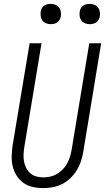

<svg xmlns="http://www.w3.org/2000/svg" viewBox="-20 -957 540 985"><path d="M201 8Q173 8 147 2Q121 -4 100 -19Q79 -34 65 -56.5Q51 -79 45 -104.5Q39 -130 40 -157.5Q41 -185 45 -213L132 -735H193L105 -204Q102 -185 101 -166Q100 -147 103 -129.5Q106 -112 114 -96Q122 -80 135 -68.5Q148 -57 165.5 -52Q183 -47 202 -47Q220 -47 238 -51Q256 -55 272 -64.5Q288 -74 301.5 -87.5Q315 -101 324 -117.5Q333 -134 338.5 -151.5Q344 -169 347 -186L438 -735H499L407 -177Q403 -153 395 -129Q387 -105 373.5 -83Q360 -61 340.5 -42.5Q321 -24 298 -12.5Q275 -1 250 3.5Q225 8 201 8ZM440 -833Q428 -833 416.5 -837.5Q405 -842 398 -851Q391 -860 389 -872.5Q387 -885 389 -898Q390 -906 394.5 -914.5Q399 -923 406.5 -928Q414 -933 423 -935Q432 -937 440 -937Q453 -937 464.5 -932.5Q476 -928 483 -919Q490 -910 492 -897.5Q494 -885 492 -872Q490 -864 485.5 -855.5Q481 -847 473.5 -842Q466 -837 457.5 -835Q449 -833 440 -833ZM240 -833Q228 -833 216.5 -837.5Q205 -842 198 -851Q191 -860 189 -872.5Q187 -885 189 -898Q190 -906 194.5 -914.5Q199 -923 206.5 -928Q214 -933 223 -935Q232 -937 240 -937Q253 -937 264.5 -932.5Q276 -928 283 -919Q290 -910 292 -897.5Q294 -885 292 -872Q290 -864 285.5 -855.5Q281 -847 273.5 -842Q266 -837 257.5 -835Q249 -833 240 -833Z"/></svg>

Font: Iosevka Curly Light Oblique
Style: Regular
Weight: 300
Italic angle: -9°
Monospace: yes
Designer: Belleve Invis
Foundry: Belleve Invis
Version: Version 11.1.0; ttfautohint (v1.8.3)